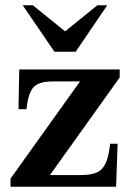

<svg xmlns="http://www.w3.org/2000/svg" viewBox="-20 -710 491 730"><path d="M20 0V-30.8L284.2 -400.4H181.2Q124.5 -400.4 105.5 -376.2Q86.4 -352.1 80.6 -294.9H50.3L53.2 -445.8H435.1V-415.5L169.9 -44.4H287.6Q326.2 -44.4 348.4 -54.4Q370.6 -64.5 382.1 -90.3Q393.6 -116.2 398.9 -163.6H427.2L421.4 0ZM267.6 -513.2H187L66.4 -689.9H105L227.5 -590.8L350.1 -689.9H387.7Z"/></svg>

Font: Awami Nastaliq
Style: Bold
Weight: 700
Designer: Peter Martin, SIL International
Foundry: SIL International
Version: Version 3.100